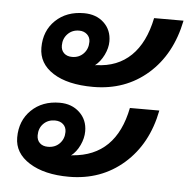

<svg xmlns="http://www.w3.org/2000/svg" viewBox="-45 -610 630 637"><g transform="rotate(5 270.5 -291.5)"><path d="M79 -436Q79 -492 115.5 -527Q152 -562 210 -562Q251 -562 276.5 -538Q302 -514 302 -476Q302 -454 290.5 -430.5Q279 -407 261 -393L266 -394Q336 -396 381 -439.5Q426 -483 443 -566H541Q518 -452 443 -386.5Q368 -321 261 -321Q176 -321 127.5 -352Q79 -383 79 -436ZM146 -449Q146 -433 156 -423.5Q166 -414 183 -414Q206 -414 221 -429.5Q236 -445 236 -469Q236 -484 225.5 -493.5Q215 -503 199 -503Q176 -503 161 -487.5Q146 -472 146 -449ZM389 -262H487Q465 -149 389.5 -83Q314 -17 207 -17Q125 -17 75 -48.5Q25 -80 25 -132Q25 -188 61.5 -223.5Q98 -259 156 -259Q196 -259 222 -234.5Q248 -210 248 -172Q248 -149 237 -125.5Q226 -102 208 -88L213 -89Q357 -100 389 -262ZM183 -164Q183 -180 172.5 -189.5Q162 -199 145 -199Q122 -199 107 -184Q92 -169 92 -145Q92 -129 102 -119.5Q112 -110 129 -110Q153 -110 168 -125.5Q183 -141 183 -164Z"/></g></svg>

Font: Sarabun Medium
Style: Italic
Weight: 500
Italic angle: -10°
Designer: Suppakit Chalermlarp | Katatrad Co.,Ltd.
Foundry: Cadson Demak Co.,Ltd.
Version: Version 1.000; ttfautohint (v1.6)